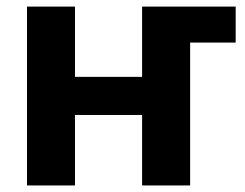

<svg xmlns="http://www.w3.org/2000/svg" viewBox="-20 -566 749 586"><path d="M506.3 -436.1V-545.9H699.3V-436.1ZM454.5 -331.4V-215.1H167.8V-331.4ZM208.8 -545.9V0H62.4V-545.9ZM560.3 -545.9V0H413.7V-545.9Z"/></svg>

Font: Inter Variable LoSnoCo
Style: Regular
Weight: 400
Designer: Rasmus Andersson
Foundry: rsms
Version: Version 4.000;git-a52131595; featfreeze: case,dlig,ss01,ss02